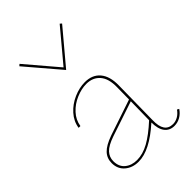

<svg xmlns="http://www.w3.org/2000/svg" viewBox="-201 -751 838 838"><g transform="rotate(-45 217.5 -332.0)"><path d="M435 -35Q423 -17 405.5 -7Q388 3 368 3Q339 3 323 -18Q307 -39 307 -79Q216 3 147 3Q109 3 84 -18.5Q59 -40 59 -76Q59 -106 78.5 -126.5Q98 -147 143 -163L309 -219L310 -294Q311 -346 288 -372.5Q265 -399 225 -399Q195 -399 162 -385Q129 -371 105.5 -345.5Q82 -320 77 -287H66Q71 -322 96 -350Q121 -378 156.5 -393.5Q192 -409 226 -409Q272 -409 297 -379Q322 -349 321 -294L318 -82Q316 -7 369 -7Q385 -7 400 -15.5Q415 -24 426 -40ZM147 -7Q183 -7 221 -28Q259 -49 307 -93L309 -208L148 -154Q104 -139 87 -120.5Q70 -102 70 -77Q70 -43 92 -25Q114 -7 147 -7ZM73 -660 81 -667 206 -520 329 -667 337 -660 206 -504Z"/></g></svg>

Font: Ysabeau Hairline
Style: Regular
Weight: 100
Designer: Christian Thalmann (Catharsis Fonts)
Version: Version 0.003